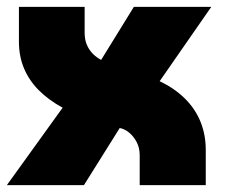

<svg xmlns="http://www.w3.org/2000/svg" viewBox="-21 -538 655 558"><path d="M-1 0 161 -225Q119 -248 91 -276.5Q63 -305 48.5 -340Q34 -375 34 -417V-518H225V-442Q225 -422 232 -406.5Q239 -391 250 -380.5Q261 -370 273 -364L368 -518H593L443 -302Q487 -281 517 -251Q547 -221 562 -183.5Q577 -146 577 -102V0H385V-87Q385 -108 376.5 -124.5Q368 -141 355 -152Q342 -163 327 -166L223 0Z"/></svg>

Font: MuseoModerno Thin Black
Style: Regular
Weight: 900
Version: Version 1.002